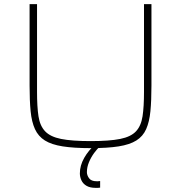

<svg xmlns="http://www.w3.org/2000/svg" viewBox="-20 -708 875 928"><path d="M419 8Q337 8 283 -0.5Q229 -9 197 -29Q165 -49 149 -84Q133 -119 128 -170.5Q123 -222 123 -294V-688H159V-264Q159 -192 166 -146Q173 -100 198 -73.5Q223 -47 275 -36.5Q327 -26 418 -26Q509 -26 561 -36.5Q613 -47 637.5 -73.5Q662 -100 669 -146Q676 -192 676 -264V-688H712V-294Q712 -222 707 -170.5Q702 -119 686.5 -84Q671 -49 639 -29Q607 -9 553.5 -0.5Q500 8 419 8ZM442 200Q415 200 398 190Q381 180 373.5 163.5Q366 147 366 130Q366 92 387 55Q408 18 441 -10L463 0Q450 11 435 31.5Q420 52 410 76Q400 100 400 124Q400 139 410.5 153.5Q421 168 447 168Q450 168 453.5 168Q457 168 464 167V199Q457 200 453 200Q449 200 442 200Z"/></svg>

Font: Saira Expanded Thin
Style: Regular
Weight: 250
Width: 7
Designer: Hector Gatti with collaboration of the Omnibus-Type team
Foundry: Omnibus-Type
Version: Version 1.101